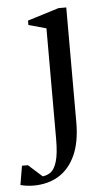

<svg xmlns="http://www.w3.org/2000/svg" viewBox="-119 -497 431 766"><g transform="rotate(-5 96.0 -113.5)"><path d="M-16 235Q-29.3 235 -42.8 233.2Q-56.3 231.4 -67.9 228.1L-55 152H-31.4L23.7 201.4Q40.7 199.8 55.7 189.5Q70.7 179.1 80.3 148.3Q90 117.5 90 56V-385.5L19.4 -405.1V-422.7L145 -461.7H176V-1.4Q176 77.2 152.2 129.7Q128.5 182.3 85.5 208.7Q42.5 235 -16 235Z"/></g></svg>

Font: Ancizar Serif Light
Style: Regular
Weight: 300
Designer: Cesar Puertas, Viviana Monsalve, Julian Moncada, Julian Prieto, Jose Castro, Felipe Aragon, Mariel Hernandez, Sara Alarc
Version: Version 8.100